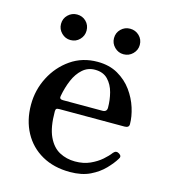

<svg xmlns="http://www.w3.org/2000/svg" viewBox="-97 -695 689 784"><g transform="rotate(15 247.0 -302.5)"><path d="M270 12Q202 12 151.5 -16.5Q101 -45 73.5 -96Q46 -147 46 -213Q46 -275 74 -329.5Q102 -384 151 -418Q200 -452 264 -452Q314 -452 350.5 -431Q387 -410 410.5 -377.5Q434 -345 445.5 -308.5Q457 -272 457 -240Q457 -225 438 -225H163Q153 -225 150 -222Q147 -219 147 -211Q147 -144 165 -105.5Q183 -67 213 -51Q243 -35 279 -35Q315 -35 342.5 -47.5Q370 -60 389.5 -77Q409 -94 420 -109Q431 -122 445 -113Q459 -104 449 -91Q437 -71 413.5 -46.5Q390 -22 355 -5Q320 12 270 12ZM167 -264H334Q353 -264 353 -282Q353 -314 345 -345Q337 -376 317 -397Q297 -418 262 -418Q232 -418 210 -398.5Q188 -379 174.5 -347.5Q161 -316 154 -278Q151 -264 167 -264ZM357 -509Q335 -509 319 -525Q303 -541 303 -563Q303 -586 319 -601.5Q335 -617 357 -617Q380 -617 396 -601.5Q412 -586 412 -563Q412 -541 396 -525Q380 -509 357 -509ZM133 -509Q111 -509 95 -525Q79 -541 79 -563Q79 -586 95 -601.5Q111 -617 133 -617Q156 -617 171.5 -601.5Q187 -586 187 -563Q187 -541 171.5 -525Q156 -509 133 -509Z"/></g></svg>

Font: Zen Old Mincho Medium
Style: Regular
Weight: 500
Designer: Yoshimichi Ohira
Foundry: Positype
Version: Version 1.500